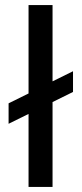

<svg xmlns="http://www.w3.org/2000/svg" viewBox="-20 -740 323 760"><path d="M14 -331 93 -370V-720H188V-418L269 -458V-376L188 -336V0H93V-289L14 -250Z"/></svg>

Font: Oak Sans Medium
Style: Regular
Weight: 500
Designer: Erik Kennedy, Walven
Foundry: Erik Kennedy, Walven
Version: Version 1.000